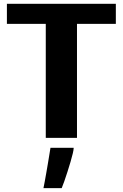

<svg xmlns="http://www.w3.org/2000/svg" viewBox="-20 -731 651 1018"><path d="M222.7 0V-604.5H16.6V-710.9H594.2V-604.5H388.2V0ZM210.4 266.6Q213.4 252.9 217 232.7Q220.7 212.4 224.9 188.7Q229 165 233.2 140.4Q237.3 115.7 241 93.3Q244.6 70.8 247.6 52.7H370.6V54.2Q370.6 62.5 366 82.3Q361.3 102.1 353.8 127.7Q346.2 153.3 337.6 180.2Q329.1 207 321 230Q313 252.9 307.1 266.6Z"/></svg>

Font: Comme
Style: Bold
Weight: 700
Version: Version 1.000;gftools[0.9.27]